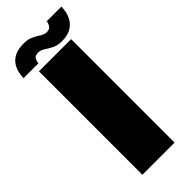

<svg xmlns="http://www.w3.org/2000/svg" viewBox="-296 -851 886 886"><g transform="rotate(-45 147.5 -408.0)"><path d="M41.5 0V-675H251.5V0ZM215 -698Q186.5 -698 166.8 -708.2Q147 -718.5 131.2 -728.8Q115.5 -739 99.5 -739Q78.5 -739 72.2 -726Q66 -713 66 -703H-31Q-31 -716.5 -27.2 -735.8Q-23.5 -755 -12 -773.5Q-0.5 -792 22.2 -804Q45 -816 83 -816Q111 -816 130.5 -806.2Q150 -796.5 165.2 -786.8Q180.5 -777 196.5 -777Q214.5 -777 222.2 -790Q230 -803 230 -813H326Q326 -799.5 322.2 -780Q318.5 -760.5 307 -741.8Q295.5 -723 273.2 -710.5Q251 -698 215 -698Z"/></g></svg>

Font: Anybody Black
Style: Regular
Weight: 900
Designer: Tyler Finck
Foundry: Etcetera Type Company
Version: Version 1.010; ttfautohint (v1.8.3) -l 8 -r 50 -G 200 -x 14 